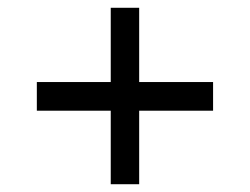

<svg xmlns="http://www.w3.org/2000/svg" viewBox="-20 -599 640 491"><path d="M263.2 -315.9H74.2V-389.2H263.2V-579.1H335.9V-389.2H524.9V-315.9H335.9V-127.9H263.2Z"/></svg>

Font: Droid Sans Mono
Style: Regular
Weight: 400
Monospace: yes
Version: Version 1.00 build 112